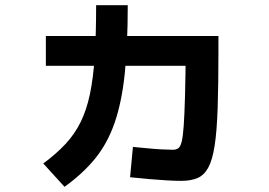

<svg xmlns="http://www.w3.org/2000/svg" viewBox="-20 -667 1040 741"><path d="M679 31Q655 31 622 29Q589 27 553 24Q517 21 482 17L493 -100Q516 -98 546 -95Q576 -92 604 -90.5Q632 -89 647 -89Q659 -89 667.5 -94.5Q676 -100 681 -119.5Q686 -139 689 -181Q692 -223 694 -295.5Q696 -368 697 -479L771 -413H157V-528H823V-468Q823 -338 820 -249.5Q817 -161 808.5 -105.5Q800 -50 784 -20.5Q768 9 742.5 20Q717 31 679 31ZM147 -36Q197 -73 232.5 -111Q268 -149 291 -195.5Q314 -242 327 -303.5Q340 -365 345.5 -449Q351 -533 351 -647H473Q473 -493 461.5 -383Q450 -273 422.5 -193.5Q395 -114 347.5 -55.5Q300 3 229 54Z"/></svg>

Font: M PLUS 1 Code
Style: Bold
Weight: 700
Designer: Coji Morishita
Foundry: UNDERFOREST DESIGN
Version: Version 1.002